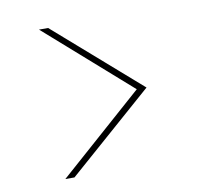

<svg xmlns="http://www.w3.org/2000/svg" viewBox="-61 -565 621 601"><g transform="rotate(-10 250.0 -264.5)"><path d="M100 -27 369 -265 100 -502H129L400 -265L129 -27Z"/></g></svg>

Font: DM Sans 16pt Thin
Style: Regular
Weight: 250
Version: Version 4.004;gftools[0.9.30]